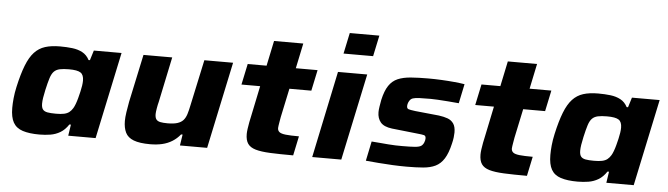

<svg xmlns="http://www.w3.org/2000/svg" viewBox="-47 -930 3916 1125"><g transform="rotate(5 1911.0 -367.5)"><path d="M210 8Q150 8 111.5 -4.5Q73 -17 55.5 -48Q38 -79 38 -134Q38 -159 41 -190.5Q44 -222 52 -258Q69 -335 89 -386Q109 -437 135.5 -465.5Q162 -494 198.5 -505.5Q235 -517 286 -517Q325 -517 358.5 -513Q392 -509 418 -495Q444 -481 459 -452H467L485 -510H648L540 0H379L389 -66H380Q359 -34 332 -18Q305 -2 274 3Q243 8 210 8ZM296 -122Q325 -122 343.5 -126Q362 -130 374 -139.5Q386 -149 395 -164Q401 -174 407 -190Q413 -206 418 -225Q423 -244 427.5 -263Q432 -282 434.5 -299Q437 -316 437 -329Q437 -363 418 -375.5Q399 -388 350 -388Q317 -388 296 -383.5Q275 -379 262 -366Q249 -353 240.5 -326.5Q232 -300 222 -255Q216 -228 213 -208.5Q210 -189 210 -174Q210 -151 218.5 -140Q227 -129 245.5 -125.5Q264 -122 296 -122Z M861 8Q799 8 764 -5.5Q729 -19 715.5 -47Q702 -75 702 -115Q702 -136 706.5 -167Q711 -198 717 -229L777 -510H946L890 -243Q886 -229 882 -205.5Q878 -182 878 -171Q878 -150 885.5 -140Q893 -130 909 -126.5Q925 -123 952 -123Q988 -123 1010 -130Q1032 -137 1044.5 -151Q1057 -165 1064 -187.5Q1071 -210 1077 -240L1135 -510H1304L1196 0H1036L1046 -65H1037Q1017 -40 990.5 -23.5Q964 -7 932 0.5Q900 8 861 8Z M1702 0Q1621 0 1566.5 -2.5Q1512 -5 1480 -14.5Q1448 -24 1434 -44.5Q1420 -65 1420 -101Q1420 -113 1422.5 -131.5Q1425 -150 1429 -171Q1433 -192 1437 -209L1474 -387H1364L1390 -510H1501L1532 -658H1704L1673 -510H1801L1775 -387H1646L1610 -217Q1607 -201 1605 -188Q1603 -175 1601.5 -166.5Q1600 -158 1600 -152Q1600 -137 1610.5 -128.5Q1621 -120 1648 -117Q1675 -114 1726 -114Z M1944 -620 1970 -743H2144L2118 -620ZM1814 0 1921 -510H2093L1985 0Z M2370 8Q2332 8 2288.5 6Q2245 4 2203.5 0.5Q2162 -3 2129 -6L2153 -121Q2180 -119 2204 -117Q2228 -115 2250.5 -113Q2273 -111 2294 -110.5Q2315 -110 2334 -110Q2381 -110 2407 -112Q2433 -114 2444 -121Q2455 -128 2461 -143Q2464 -150 2465 -156Q2466 -162 2466 -167Q2466 -182 2455 -185Q2444 -188 2412 -191L2265 -207Q2217 -213 2197.5 -236.5Q2178 -260 2178 -296Q2178 -309 2181 -328.5Q2184 -348 2188 -369Q2200 -423 2220.5 -453.5Q2241 -484 2272.5 -497.5Q2304 -511 2349 -514.5Q2394 -518 2452 -518Q2489 -518 2529.5 -516Q2570 -514 2606 -510.5Q2642 -507 2666 -503L2642 -389Q2610 -392 2577.5 -394.5Q2545 -397 2518 -398.5Q2491 -400 2476 -400Q2435 -400 2410 -399Q2385 -398 2371.5 -393.5Q2358 -389 2351 -376Q2347 -370 2344.5 -361.5Q2342 -353 2342 -346Q2342 -332 2351.5 -328.5Q2361 -325 2393 -321L2532 -307Q2562 -303 2584 -295Q2606 -287 2619 -268.5Q2632 -250 2632 -216Q2632 -204 2630 -187Q2628 -170 2623 -150Q2610 -93 2589.5 -60.5Q2569 -28 2539 -13.5Q2509 1 2467 4.5Q2425 8 2370 8Z M3077 0Q2996 0 2941.5 -2.5Q2887 -5 2855 -14.5Q2823 -24 2809 -44.5Q2795 -65 2795 -101Q2795 -113 2797.5 -131.5Q2800 -150 2804 -171Q2808 -192 2812 -209L2849 -387H2739L2765 -510H2876L2907 -658H3079L3048 -510H3176L3150 -387H3021L2985 -217Q2982 -201 2980 -188Q2978 -175 2976.5 -166.5Q2975 -158 2975 -152Q2975 -137 2985.5 -128.5Q2996 -120 3023 -117Q3050 -114 3101 -114Z M3375 8Q3315 8 3276.5 -4.5Q3238 -17 3220.5 -48Q3203 -79 3203 -134Q3203 -159 3206 -190.5Q3209 -222 3217 -258Q3234 -335 3254 -386Q3274 -437 3300.5 -465.5Q3327 -494 3363.5 -505.5Q3400 -517 3451 -517Q3490 -517 3523.5 -513Q3557 -509 3583 -495Q3609 -481 3624 -452H3632L3650 -510H3813L3705 0H3544L3554 -66H3545Q3524 -34 3497 -18Q3470 -2 3439 3Q3408 8 3375 8ZM3461 -122Q3490 -122 3508.5 -126Q3527 -130 3539 -139.5Q3551 -149 3560 -164Q3566 -174 3572 -190Q3578 -206 3583 -225Q3588 -244 3592.5 -263Q3597 -282 3599.5 -299Q3602 -316 3602 -329Q3602 -363 3583 -375.5Q3564 -388 3515 -388Q3482 -388 3461 -383.5Q3440 -379 3427 -366Q3414 -353 3405.5 -326.5Q3397 -300 3387 -255Q3381 -228 3378 -208.5Q3375 -189 3375 -174Q3375 -151 3383.5 -140Q3392 -129 3410.5 -125.5Q3429 -122 3461 -122Z"/></g></svg>

Font: Saira Thin Expanded
Style: Bold Italic
Weight: 700
Width: 7
Italic angle: -12°
Version: Version 1.101